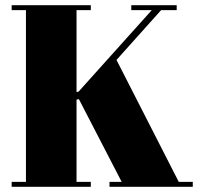

<svg xmlns="http://www.w3.org/2000/svg" viewBox="-20 -720 774 740"><path d="M25 -700H330V-681H275V-365L283 -367L565 -681H486V-700H661V-681H601L429 -489L669 -19H723V0H402V-19H449L284 -338L275 -336V-19H330V0H25V-19H80V-681H25Z"/></svg>

Font: Abril Fatface
Style: Regular
Weight: 400
Designer: Veronika Burian, Jos Scaglione
Foundry: TypeTogether
Version: Version 1.001